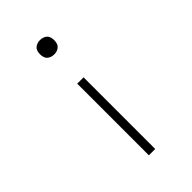

<svg xmlns="http://www.w3.org/2000/svg" viewBox="-225 -607 900 900"><g transform="rotate(-45 225.0 -156.5)"><path d="M225 -433Q215 -433 206 -436Q197 -439 190 -445.5Q183 -452 180.5 -461.5Q178 -471 178 -481Q178 -490 180.5 -499.5Q183 -509 190 -515.5Q197 -522 206 -525Q215 -528 225 -528Q235 -528 244 -525Q253 -522 260 -515.5Q267 -509 269.5 -499.5Q272 -490 272 -481Q272 -471 269.5 -461.5Q267 -452 260 -445.5Q253 -439 244 -436Q235 -433 225 -433ZM204 215V-260H246V215Z"/></g></svg>

Font: Iosevka Etoile Extralight
Style: Regular
Weight: 200
Designer: Belleve Invis
Foundry: Belleve Invis
Version: Version 22.1.2; ttfautohint (v1.8.4)